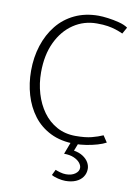

<svg xmlns="http://www.w3.org/2000/svg" viewBox="-98 -758 750 1043"><g transform="rotate(10 276.5 -236.5)"><path d="M523 -657Q505 -670 474 -678Q443 -686 412 -690Q381 -694 360 -694Q287 -694 229 -666.5Q171 -639 131.5 -590Q92 -541 71 -476Q50 -411 50 -336Q50 -267 68.5 -204Q87 -141 124 -92Q161 -43 218.5 -14.5Q276 14 354 14Q383 14 415 9Q447 4 476 -4.5Q505 -13 523 -23L499 -59Q472 -47 437.5 -38Q403 -29 349 -29Q291 -29 245.5 -54Q200 -79 169 -122Q138 -165 121.5 -220.5Q105 -276 105 -337Q105 -433 138.5 -503.5Q172 -574 229.5 -612.5Q287 -651 358 -651Q394 -651 418.5 -647Q443 -643 463 -636.5Q483 -630 503 -621ZM305 77Q337 77 359 86.5Q381 96 392.5 110Q404 124 404 138Q404 157 384.5 171Q365 185 334 185Q318 185 301 180Q284 175 275 171L260 202Q273 210 296 215.5Q319 221 337 221Q370 221 394.5 210.5Q419 200 432.5 180.5Q446 161 446 136Q446 118 436 100.5Q426 83 405.5 69.5Q385 56 355 51L380 -13H339Z"/></g></svg>

Font: Catamaran Thin
Style: Regular
Weight: 100
Designer: Pria Ravichandran
Version: Version 2.000